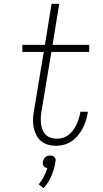

<svg xmlns="http://www.w3.org/2000/svg" viewBox="-20 -755 540 1005"><path d="M274 8Q251 8 230.5 2Q210 -4 194.5 -17Q179 -30 169.5 -49Q160 -68 156 -89Q152 -110 153 -132.5Q154 -155 158 -177L209 -483H97V-520H215L250 -735H290L255 -520H447V-483H249L197 -171Q194 -154 193.5 -137.5Q193 -121 195 -105.5Q197 -90 203 -75Q209 -60 219.5 -49.5Q230 -39 245.5 -34Q261 -29 278 -29Q293 -29 309 -33.5Q325 -38 338.5 -48.5Q352 -59 362.5 -73Q373 -87 380 -102Q387 -117 392 -133Q397 -149 400 -165L401 -170H440L439 -163Q435 -142 429 -122Q423 -102 412.5 -82.5Q402 -63 387.5 -45.5Q373 -28 354.5 -15.5Q336 -3 315 2.5Q294 8 274 8ZM208 230 183 210Q199 191 210 169Q221 147 228 124Q222 124 217 121.5Q212 119 209 114.5Q206 110 204.5 104Q203 98 204 92Q206 85 209 78.5Q212 72 217.5 67.5Q223 63 229.5 61Q236 59 243 59Q250 59 255.5 61Q261 63 265.5 67.5Q270 72 271 78.5Q272 85 270 92Q265 128 250 164Q235 200 208 230Z"/></svg>

Font: Iosevka Term Curly XLt Obl
Style: Regular
Weight: 200
Italic angle: -9°
Designer: Belleve Invis
Foundry: Belleve Invis
Version: Version 32.3.0